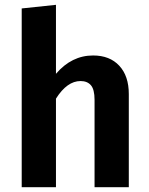

<svg xmlns="http://www.w3.org/2000/svg" viewBox="-20 -776 619 796"><path d="M366 -546Q435 -546 474.5 -503.5Q514 -461 514 -386V0H372V-362Q372 -405 357 -422.5Q342 -440 314 -440Q258 -440 212 -367V0H70V-741L212 -756V-470Q277 -546 366 -546Z"/></svg>

Font: FiraSans
Style: Regular
Weight: 600
Designer: Carrois Corporate & Edenspiekermann AG
Foundry: Carrois Corporate GbR & Edenspiekermann AG
Version: Version 3.106;PS 003.106;hotconv 1.0.70;makeotf.lib2.5.58329